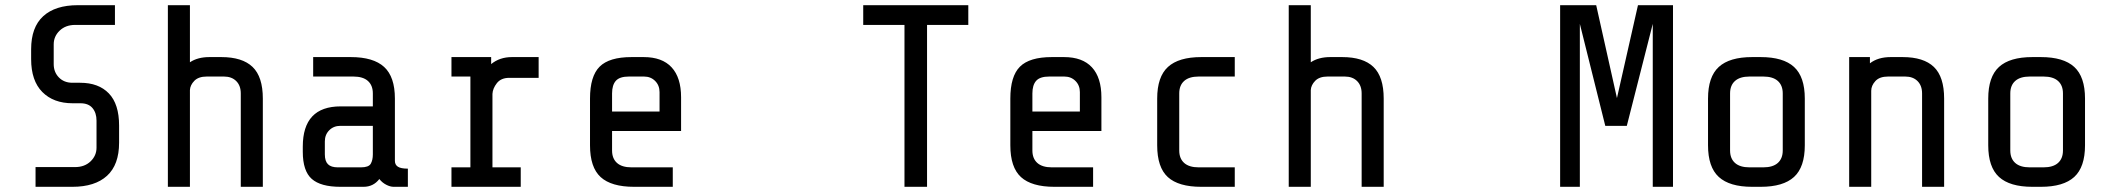

<svg xmlns="http://www.w3.org/2000/svg" viewBox="-20 -720 8140 740"><path d="M259 0H117V-76H269Q306 -76 329 -98Q352 -120 352 -151V-255Q352 -285 336.5 -303.5Q321 -322 290 -322H260Q186 -322 143 -365.5Q100 -409 100 -492V-530Q100 -615 146.5 -657.5Q193 -700 280 -700H423V-624H270Q233 -624 210 -602Q187 -580 187 -549V-473Q187 -442 207 -421.5Q227 -401 259 -401H289Q360 -401 399.5 -360Q439 -319 439 -236V-170Q439 -85 392.5 -42.5Q346 0 259 0Z M712 -700V-480Q742 -500 787 -500H833Q914 -500 953.5 -462Q993 -424 993 -340V0H908V-360Q908 -390 890.5 -407.5Q873 -425 843 -425H777Q745 -425 729 -408.5Q713 -392 712 -373V0H627V-700Z M1442 -30Q1419 0 1381 0H1292Q1216 0 1181.5 -30.5Q1147 -61 1147 -135V-155Q1147 -310 1293 -310H1417V-360Q1417 -391 1398 -408Q1379 -425 1342 -425H1187V-500H1332Q1419 -500 1460.5 -462Q1502 -424 1502 -340V-100Q1502 -85 1513.5 -77.5Q1525 -70 1552 -70V0H1497Q1484 0 1468.5 -8Q1453 -16 1442 -30ZM1417 -125V-235H1292Q1266 -235 1249 -218Q1232 -201 1232 -175V-125Q1232 -99 1244 -87Q1256 -75 1282 -75H1371Q1401 -75 1409 -89Q1417 -103 1417 -125Z M1793 -75V-425H1720V-500H1873V-473Q1906 -500 1953 -500H2056V-420H1943Q1911 -420 1895 -399.5Q1879 -379 1878 -358V-75H1987V0H1720V-75Z M2254 -160V-340Q2254 -426 2291 -463Q2328 -500 2414 -500H2461Q2532 -500 2568.5 -460.5Q2605 -421 2605 -345V-215H2339V-140Q2339 -109 2358 -92Q2377 -75 2414 -75H2573V0H2424Q2336 0 2295 -37.5Q2254 -75 2254 -160ZM2522 -365Q2522 -391 2505 -408Q2488 -425 2462 -425H2404Q2368 -425 2353.5 -408.5Q2339 -392 2339 -360V-290H2522Z M3466 0V-624H3307V-700H3712V-624H3553V0Z M3874 -160V-340Q3874 -426 3911 -463Q3948 -500 4034 -500H4081Q4152 -500 4188.5 -460.5Q4225 -421 4225 -345V-215H3959V-140Q3959 -109 3978 -92Q3997 -75 4034 -75H4193V0H4044Q3956 0 3915 -37.5Q3874 -75 3874 -160ZM4142 -365Q4142 -391 4125 -408Q4108 -425 4082 -425H4024Q3988 -425 3973.5 -408.5Q3959 -392 3959 -360V-290H4142Z M4440 -160V-340Q4440 -424 4481.5 -462Q4523 -500 4610 -500H4739V-425H4600Q4563 -425 4544 -408Q4525 -391 4525 -360V-140Q4525 -109 4544 -92Q4563 -75 4600 -75H4739V0H4610Q4522 0 4481 -37.5Q4440 -75 4440 -160Z M5032 -700V-480Q5062 -500 5107 -500H5153Q5234 -500 5273.5 -462Q5313 -424 5313 -340V0H5228V-360Q5228 -390 5210.5 -407.5Q5193 -425 5163 -425H5097Q5065 -425 5049 -408.5Q5033 -392 5032 -373V0H4947V-700Z M6250 -235H6167L6069 -628V0H5993V-700H6132L6212 -342L6293 -700H6428V0H6350V-628Z M6766 0H6733Q6646 0 6604.5 -38Q6563 -76 6563 -160V-340Q6563 -424 6604.5 -462Q6646 -500 6733 -500H6766Q6853 -500 6894.5 -462Q6936 -424 6936 -340V-160Q6936 -76 6894.5 -38Q6853 0 6766 0ZM6776 -425H6723Q6686 -425 6667 -408Q6648 -391 6648 -360V-140Q6648 -109 6667 -92Q6686 -75 6723 -75H6776Q6813 -75 6832 -92Q6851 -109 6851 -140V-360Q6851 -391 6832 -408Q6813 -425 6776 -425Z M7187 -500V-476Q7218 -500 7267 -500H7313Q7394 -500 7433.5 -462Q7473 -424 7473 -340V0H7388V-360Q7388 -390 7370.5 -407.5Q7353 -425 7323 -425H7257Q7224 -425 7208 -407.5Q7192 -390 7192 -370V0H7107V-500Z M7846 0H7813Q7726 0 7684.5 -38Q7643 -76 7643 -160V-340Q7643 -424 7684.5 -462Q7726 -500 7813 -500H7846Q7933 -500 7974.5 -462Q8016 -424 8016 -340V-160Q8016 -76 7974.5 -38Q7933 0 7846 0ZM7856 -425H7803Q7766 -425 7747 -408Q7728 -391 7728 -360V-140Q7728 -109 7747 -92Q7766 -75 7803 -75H7856Q7893 -75 7912 -92Q7931 -109 7931 -140V-360Q7931 -391 7912 -408Q7893 -425 7856 -425Z"/></svg>

Font: Share Tech Mono
Style: Regular
Weight: 400
Designer: Ralph Oliver du Carrois
Foundry: Ralph Oliver du Carrois
Version: Version 1.003